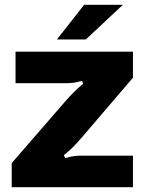

<svg xmlns="http://www.w3.org/2000/svg" viewBox="-20 -783 610 803"><path d="M29 0V-101L253 -359Q290 -402 328 -433L323 -445Q298 -438 284 -436.5Q270 -435 253 -435H45V-567H536V-458L323 -209Q304 -187 288.5 -171Q273 -155 247 -134L253 -122Q278 -129 292 -130.5Q306 -132 323 -132H536V0ZM339 -618H218L332 -763H494Z"/></svg>

Font: Open Sauce Sans Black
Style: Regular
Weight: 900
Designer: Alfredo Marco Pradil
Foundry: Creative Sauce Fz LLC
Version: Version 1.477